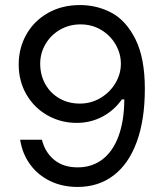

<svg xmlns="http://www.w3.org/2000/svg" viewBox="-20 -737 653 767"><path d="M558.6 -381.8Q558.6 -257.8 526.1 -169.7Q493.7 -81.5 433.3 -35.9Q373 9.8 290 9.8Q229 9.8 180.2 -13.9Q131.3 -37.6 100.3 -80.1Q69.3 -122.6 60.5 -178.7H147.5Q159.7 -128.9 196.3 -98.6Q232.9 -68.4 290 -68.4Q347.7 -68.4 389.4 -100.3Q431.2 -132.3 453.6 -193.4Q476.1 -254.4 476.6 -339.8H466.8Q435.5 -295.4 388.7 -270.8Q341.8 -246.1 286.1 -246.1Q223.1 -246.1 169.9 -276.1Q116.7 -306.2 85.7 -359.4Q54.7 -412.6 54.7 -479.5Q54.7 -544.9 85.2 -599.1Q115.7 -653.3 171.4 -685.1Q227.1 -716.8 299.8 -716.8Q367.7 -716.8 425.8 -685.8Q483.9 -654.8 521.2 -580.1Q558.6 -505.4 558.6 -381.8ZM140.6 -482.4Q140.6 -438 160.6 -401.6Q180.7 -365.2 216.8 -344.2Q252.9 -323.2 298.8 -323.2Q343.8 -323.2 381.3 -345.5Q418.9 -367.7 440.9 -404.5Q462.9 -441.4 462.9 -482.4Q462.9 -522.9 441.9 -559.3Q420.9 -595.7 384 -617.7Q347.2 -639.6 301.8 -639.6Q256.8 -639.6 220 -618.4Q183.1 -597.2 161.9 -561Q140.6 -524.9 140.6 -482.4Z"/></svg>

Font: Pretendard
Style: Regular
Weight: 400
Designer: Base glyphs from Inter by Rasmus Andersson; Hangeul glyphs from Noto Sans CJK(Source Han Sans) by Jang Soo-young and Kan
Foundry: Kil Hyung-jin
Version: Version 1.309